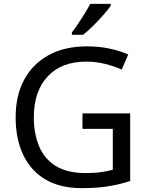

<svg xmlns="http://www.w3.org/2000/svg" viewBox="-20 -964 768 994"><path d="M407 -377H654V-27Q596 -8 537 1Q478 10 403 10Q292 10 216 -34.5Q140 -79 100.5 -161.5Q61 -244 61 -357Q61 -469 105 -551Q149 -633 231.5 -678.5Q314 -724 431 -724Q491 -724 544.5 -713Q598 -702 644 -682L610 -604Q572 -621 524.5 -633Q477 -645 426 -645Q298 -645 226.5 -568Q155 -491 155 -357Q155 -272 182.5 -206.5Q210 -141 269 -104.5Q328 -68 424 -68Q471 -68 504 -73Q537 -78 564 -85V-297H407ZM553 -934Q541 -916 516 -887.5Q491 -859 462.5 -830.5Q434 -802 410 -784H352V-796Q367 -815 384.5 -841Q402 -867 419 -894.5Q436 -922 447 -944H553Z"/></svg>

Font: Go Noto Kurrent-Regular
Style: Regular
Weight: 400
Designer: Monotype Design Team
Foundry: Monotype Imaging Inc.
Version: Version 2.012; ttfautohint (v1.8.4.7-5d5b)